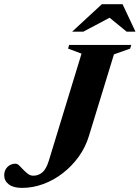

<svg xmlns="http://www.w3.org/2000/svg" viewBox="-72 -904 680 936"><path d="M361.5 -241Q345 -186.5 311.8 -140.2Q278.5 -94 234.2 -59.8Q190 -25.5 139 -6.8Q88 12 35.5 12Q-7 12 -29.2 -5.2Q-51.5 -22.5 -51.5 -49.5Q-51.5 -74 -35.8 -90Q-20 -106 3.5 -106Q12.5 -106 21.8 -97Q31 -88 41.5 -76.8Q52 -65.5 64 -56.5Q76 -47.5 90.5 -47.5Q114.5 -47.5 133.8 -63Q153 -78.5 166 -120.5L325.5 -642.5L260 -667L265 -685H568L562.5 -667L483.5 -639ZM279.5 -749.5 424.5 -883.5H525.5L588.5 -749.5H545.5L449.5 -828H482L334 -749.5Z"/></svg>

Font: Newsreader 36pt
Style: Bold Italic
Weight: 700
Italic angle: -17°
Designer: Hugues Gentile
Foundry: Production Type
Version: Version 1.003